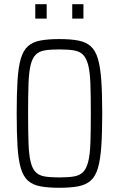

<svg xmlns="http://www.w3.org/2000/svg" viewBox="-20 -881 563 909"><path d="M260 8Q207 8 170.5 1Q134 -6 112 -26Q90 -46 78.5 -85Q67 -124 63 -187Q59 -250 59 -344Q59 -438 63 -501Q67 -564 78.5 -603Q90 -642 112 -662Q134 -682 170.5 -689Q207 -696 260 -696Q315 -696 351 -689Q387 -682 409.5 -662Q432 -642 443.5 -603Q455 -564 459.5 -501Q464 -438 464 -344Q464 -250 459.5 -187Q455 -124 443.5 -85Q432 -46 409.5 -26Q387 -6 351 1Q315 8 260 8ZM260 -41Q302 -41 329.5 -45.5Q357 -50 373 -66Q389 -82 397.5 -115Q406 -148 408 -203.5Q410 -259 410 -344Q410 -429 408 -484.5Q406 -540 397.5 -573Q389 -606 373 -622Q357 -638 329.5 -642.5Q302 -647 260 -647Q219 -647 192 -642.5Q165 -638 149 -622Q133 -606 125 -573Q117 -540 115 -484.5Q113 -429 113 -344Q113 -259 115 -203.5Q117 -148 125 -115Q133 -82 149 -66Q165 -50 192 -45.5Q219 -41 260 -41ZM147 -793V-861H201V-793ZM322 -793V-861H375V-793Z"/></svg>

Font: Saira Condensed Light
Style: Regular
Weight: 300
Width: 3
Designer: Hector Gatti with collaboration of the Omnibus-Type team
Foundry: Omnibus-Type
Version: Version 1.101